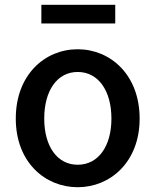

<svg xmlns="http://www.w3.org/2000/svg" viewBox="-20 -770 654 803"><path d="M305 13C441 13 564 -92 564 -274C564 -458 441 -564 305 -564C168 -564 46 -458 46 -274C46 -92 168 13 305 13ZM305 -81C219 -81 165 -158 165 -274C165 -391 219 -469 305 -469C391 -469 446 -391 446 -274C446 -158 391 -81 305 -81ZM153 -672H462V-750H153Z"/></svg>

Font: Noto Sans T Chinese Medium
Style: Regular
Weight: 500
Designer: Ryoko NISHIZUKA (kana & ideographs); Paul D. Hunt (Latin, Greek & Cyrillic); Wenlong ZHANG (bopomofo); Sandoll Communica
Foundry: Adobe Systems Incorporated
Version: Version 1.000;PS 1;hotconv 1.0.78;makeotf.lib2.5.61930